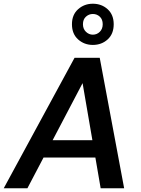

<svg xmlns="http://www.w3.org/2000/svg" viewBox="-40 -1010 755 1030"><path d="M-20 0 360 -700H495L626 0H500L403 -564L107 0ZM112 -165 160 -258H525L540 -165ZM458 -769Q412 -769 379 -798.5Q346 -828 346 -880Q346 -931 379 -960.5Q412 -990 458 -990Q505 -990 537.5 -960.5Q570 -931 570 -880Q570 -828 537.5 -798.5Q505 -769 458 -769ZM458 -824Q480 -824 495.5 -839.5Q511 -855 511 -880Q511 -906 495.5 -920.5Q480 -935 458 -935Q437 -935 421 -920.5Q405 -906 405 -880Q405 -855 421 -839.5Q437 -824 458 -824Z"/></svg>

Font: DM Sans 16pt SemiBold
Style: Italic
Weight: 600
Italic angle: -10°
Version: Version 4.004;gftools[0.9.30]